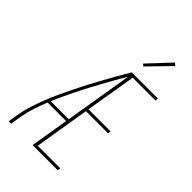

<svg xmlns="http://www.w3.org/2000/svg" viewBox="-281 -1062 1161 1161"><g transform="rotate(45 300.0 -481.0)"><path d="M34 0 46 -74Q54 -117 68 -159.5Q82 -202 98.5 -244.5Q115 -287 134.5 -328.5Q154 -370 174 -411Q194 -452 215.5 -493Q237 -534 259.5 -574.5Q282 -615 304.5 -655Q327 -695 351 -735H360L359 -730L369 -725Q335 -669 303 -612.5Q271 -556 240.5 -498.5Q210 -441 181.5 -382.5Q153 -324 128 -265H282L279 -246H120Q103 -204 89 -161Q75 -118 67 -74L55 0ZM238 0 360 -735H575L572 -716H378L324 -392H513L510 -373H321L263 -19H456L453 0ZM375 -809 362 -821 494 -962 510 -948Z"/></g></svg>

Font: Iosevka Curly Thin Extended
Style: Italic
Weight: 100
Width: 7
Italic angle: -9°
Monospace: yes
Designer: Belleve Invis
Foundry: Belleve Invis
Version: Version 11.1.0; ttfautohint (v1.8.3)